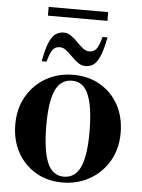

<svg xmlns="http://www.w3.org/2000/svg" viewBox="-58 -894 702 951"><g transform="rotate(5 293.0 -418.0)"><path d="M288 12Q213.5 12 155.5 -22Q97.5 -56 64.2 -116.2Q31 -176.5 31 -255Q31 -334.5 66 -395Q101 -455.5 161.2 -489.8Q221.5 -524 297 -524Q373 -524 431 -490Q489 -456 521.8 -396Q554.5 -336 554.5 -257Q554.5 -177.5 518.8 -116.8Q483 -56 422.5 -22Q362 12 288 12ZM292.5 -17.5Q348.5 -17.5 374.5 -73.2Q400.5 -129 400.5 -247Q400.5 -370 375.2 -432.2Q350 -494.5 293 -494.5Q236.5 -494.5 210.5 -438.8Q184.5 -383 184.5 -265Q184.5 -142 209.8 -79.8Q235 -17.5 292.5 -17.5ZM448.5 -723.5Q436.5 -660 422.2 -627.8Q408 -595.5 390.8 -584Q373.5 -572.5 352 -572.5Q331.5 -572.5 314.2 -585Q297 -597.5 281.2 -613.8Q265.5 -630 250 -642.2Q234.5 -654.5 218 -654.5Q196 -654.5 183.2 -639Q170.5 -623.5 158 -577.5H134Q145.5 -641 159.8 -673.2Q174 -705.5 191.8 -717Q209.5 -728.5 231.5 -728.5Q251.5 -728.5 268.5 -716Q285.5 -703.5 301.2 -687.2Q317 -671 332.2 -658.8Q347.5 -646.5 364 -646.5Q386 -646.5 398.8 -662Q411.5 -677.5 424 -723.5ZM145 -805V-848.5H441V-805Z"/></g></svg>

Font: Newsreader 72pt SemiBold
Style: Regular
Weight: 600
Designer: Hugues Gentile
Foundry: Production Type
Version: Version 1.003; ttfautohint (v1.8.3)